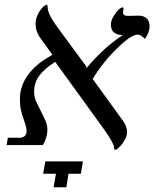

<svg xmlns="http://www.w3.org/2000/svg" viewBox="-20 -612 651 810"><path d="M346 -329 342 -321Q416 -411 498 -464Q475 -464 461 -475Q448 -485 448 -508Q448 -524 457 -540Q467 -558 478 -569Q490 -581 498 -581Q501 -581 501 -577L499 -559Q499 -545 520 -545L565 -546Q587 -546 599 -534Q611 -522 611 -502Q611 -474 591 -448Q574 -466 561 -466Q533 -466 474 -408Q415 -351 371 -279L494 -109Q516 -81 516 -56Q516 -40 507 -23Q497 -5 485 7Q472 20 467 20Q461 20 461 9Q461 -7 417 -69L213 -351Q168 -323 146 -293Q124 -264 124 -225Q124 -202 133 -183Q145 -157 152 -144Q159 -131 171 -105Q180 -86 180 -63Q180 -34 161 0H8L13 -31H65Q74 -31 83 -37Q92 -43 92 -60Q92 -72 88 -84L78 -114Q73 -127 68 -150Q64 -167 64 -194Q64 -244 92 -287Q120 -330 170 -362L201 -381L147 -456Q130 -482 130 -511Q130 -529 138 -548Q145 -564 158 -579Q170 -592 177 -592Q181 -592 181 -582Q181 -564 196 -537Q209 -514 240 -473ZM206 178 216 121H162L171 69H330L321 121H269L260 178Z"/></svg>

Font: Libra Serif Modern
Style: Italic
Weight: 400
Italic angle: -12°
Designer: Stefan Peev, Context Ltd
Foundry: Stefan Peev, Context Ltd
Version: Version 1.000